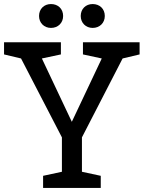

<svg xmlns="http://www.w3.org/2000/svg" viewBox="-23 -929 710 949"><path d="M283 -250V-80L190 -60V0H475V-60L382 -80V-250L583 -640L667 -660V-720H387V-660L480 -640L332 -327L184 -640L278 -660V-720H-3V-660L81 -640ZM229 -791C264 -791 289 -816 289 -850C289 -885 264 -909 229 -909C195 -909 170 -885 170 -850C170 -816 195 -791 229 -791ZM435 -791C470 -791 495 -816 495 -850C495 -885 470 -909 435 -909C401 -909 376 -885 376 -850C376 -816 401 -791 435 -791Z"/></svg>

Font: Hermeneus One
Style: Regular
Weight: 400
Designer: Rodrigo Fuenzalida, Pablo Impallari
Foundry: Pablo Impallari, Rodrigo Fuenzalida
Version: Version 1.002